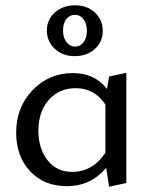

<svg xmlns="http://www.w3.org/2000/svg" viewBox="-20 -698 571 725"><path d="M262 -486Q217 -486 187 -513.5Q157 -541 157 -583Q157 -624 187.5 -651Q218 -678 264 -678Q309 -678 338.5 -650.5Q368 -623 368 -581Q368 -540 338 -513Q308 -486 262 -486ZM264 -522Q283 -522 295.5 -538.5Q308 -555 308 -581Q308 -608 295.5 -625Q283 -642 263 -642Q243 -642 230.5 -626Q218 -610 218 -583Q218 -556 231 -539Q244 -522 264 -522ZM392 -409 457 -423V-7L392 7L381 -64Q322 5 233 5Q146 5 93.5 -51.5Q41 -108 41 -197Q41 -293 103 -357.5Q165 -422 255 -422Q338 -422 384 -362ZM252 -49Q330 -49 378 -121V-303Q337 -365 266 -365Q203 -365 164 -320.5Q125 -276 125 -205Q125 -137 159.5 -93Q194 -49 252 -49Z"/></svg>

Font: EauTestInfant Medium
Style: Regular
Weight: 500
Designer: Christian Thalmann (Catharsis Fonts)
Version: Version 0.001;PS 000.001;hotconv 1.0.88;makeotf.lib2.5.64775